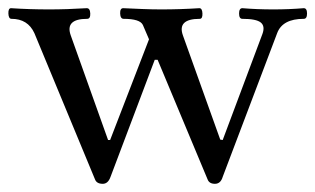

<svg xmlns="http://www.w3.org/2000/svg" viewBox="-21 -438 770 469"><path d="M230 11Q215 11 211 0L63 -357Q47 -392 7 -392Q0 -392 -0.5 -405Q-1 -418 6 -418Q51 -415 99 -415Q142 -415 191 -418Q199 -418 199.5 -405Q200 -392 192 -392Q137 -392 152 -351L243 -96H248L343 -342L328 -377Q321 -392 281 -392Q273 -392 272.5 -405Q272 -418 280 -418Q302 -417 326.5 -416Q351 -415 373 -415Q419 -415 466 -418Q473 -418 473.5 -405Q474 -392 467 -392Q411 -392 426 -351L517 -97L523 -96L620 -355Q627 -374 616 -383Q605 -392 571 -392Q563 -392 563 -405Q563 -418 571 -418Q607 -415 647 -415Q685 -415 721 -418Q729 -418 729 -405Q729 -392 721 -392Q669 -392 656 -357L523 -6Q518 11 504 11Q490 11 486 0L364 -292H357L249 -6Q243 11 230 11Z"/></svg>

Font: Junicode SmExp
Style: Regular
Weight: 400
Width: 6
Designer: Peter S. Baker
Version: Version 2.205; ttfautohint (v1.8.4)